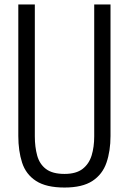

<svg xmlns="http://www.w3.org/2000/svg" viewBox="-20 -830 577 860"><path d="M269 10Q187 10 141.5 -19.5Q96 -49 79 -101.5Q62 -154 62 -221V-810H136V-219Q136 -172 146.5 -133.5Q157 -95 186 -73Q215 -51 269 -51Q321 -51 350 -73.5Q379 -96 390.5 -134Q402 -172 402 -219V-810H475V-221Q475 -154 457 -101.5Q439 -49 394 -19.5Q349 10 269 10Z"/></svg>

Font: Oswald Light
Style: Regular
Weight: 300
Designer: Vernon Adams
Foundry: Vernon Adams
Version: Version 4.103;gftools[0.9.33.dev8+g029e19f]